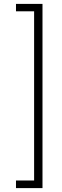

<svg xmlns="http://www.w3.org/2000/svg" viewBox="-20 -831 317 985"><path d="M198 134H62V95H155V-773H62V-811H198Z"/></svg>

Font: DM Sans 11pt ExtraLight
Style: Regular
Weight: 250
Version: Version 4.004;gftools[0.9.30]